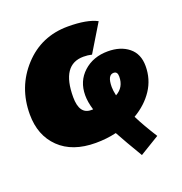

<svg xmlns="http://www.w3.org/2000/svg" viewBox="-128 -668 884 934"><g transform="rotate(-20 313.5 -201.5)"><path d="M614 -247Q614 -179 578 -124.5Q542 -70 479 -33Q507 23 551 92L449 154Q397 67 366 10Q315 22 259 22Q139 22 71.5 -43.5Q4 -109 4 -218Q4 -359 95 -458Q186 -557 324 -557Q423 -557 474 -530L388 -388Q368 -393 345 -393Q231 -393 231 -225Q231 -136 292 -136H302Q289 -178 289 -213Q289 -286 339 -331.5Q389 -377 465 -377Q531 -377 572.5 -343.5Q614 -310 614 -247ZM424 -207Q424 -189 430 -162Q476 -187 476 -243Q476 -269 456 -269Q424 -269 424 -207Z"/></g></svg>

Font: Fira Sans Ultra
Style: Italic
Weight: 950
Italic angle: -8°
Designer: Carrois Corporate & Edenspiekermann AG
Foundry: Carrois Corporate GbR & Edenspiekermann AG
Version: Version 4.203;PS 004.203;hotconv 1.0.88;makeotf.lib2.5.64775